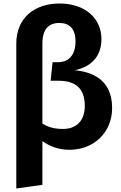

<svg xmlns="http://www.w3.org/2000/svg" viewBox="-20 -838 693 1096"><path d="M407 -437C502 -457 559 -517 559 -615C559 -734 465 -818 320 -818C174 -818 73 -733 73 -589V238L222 217V-32C266 -2 315 17 377 17C513 17 620 -79 620 -222C620 -387 501 -428 407 -437ZM341 -102C289 -102 254 -112 222 -133V-590C222 -670 257 -707 319 -707C375 -707 411 -675 411 -602C411 -521 370 -483 312 -483H280L269 -377H315C407 -377 464 -337 464 -233C464 -143 410 -102 341 -102Z"/></svg>

Font: Glow Sans SC Normal
Style: Bold
Weight: 700
Designer: Ryoko NISHIZUKA (kana, bopomofo & ideographs); Paul D. Hunt (Latin, Greek & Cyrillic); Sandoll Communications, Soo-young
Version: Version 0.93